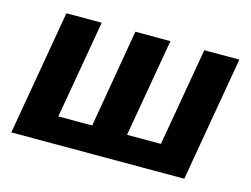

<svg xmlns="http://www.w3.org/2000/svg" viewBox="-77 -646 1008 772"><g transform="rotate(15 427.0 -260.0)"><path d="M615 -111H474L545 -520H399L329 -111H188L259 -520H112L22 0H742L832 -520H686Z"/></g></svg>

Font: Fixel Display 20240404
Style: Bold Italic
Weight: 700
Italic angle: -10°
Designer: AlfaBravo + MacPaw
Foundry: Kyrylo Tkachov, Marchela Mozhyna, Serhii Makarenko, Maria Weinstein, Zakhar Kryvoshyya
Version: Version 1.211;Glyphs 3.2 (3225)